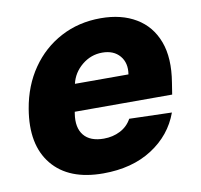

<svg xmlns="http://www.w3.org/2000/svg" viewBox="-67 -624 738 705"><g transform="rotate(-10 301.5 -271.5)"><path d="M263.1 10.3Q134.9 10.3 73.5 -64.8Q12.1 -139.9 34.1 -270.6Q48.3 -355.1 92.2 -418.5Q136 -481.9 202.8 -517.2Q269.5 -552.6 351.6 -552.6Q429 -552.6 483.1 -520.2Q537.3 -487.9 560.5 -426Q583.8 -364 568.9 -274.1L562.1 -230.8H198.9L197.8 -224.4Q189.6 -172.6 213.1 -143.8Q236.5 -115.1 287.3 -115.1Q321 -115.1 348.7 -129.3Q376.4 -143.5 391.3 -170.8L549.7 -166.2Q520.6 -85.9 445.8 -37.8Q371.1 10.3 263.1 10.3ZM217.3 -331.7H416.9Q423.7 -373.6 400.9 -400.4Q378.2 -427.2 335.6 -427.2Q293.3 -427.2 259.9 -399.7Q226.6 -372.2 217.3 -331.7Z"/></g></svg>

Font: Inter UI Extra Bold
Style: Italic
Weight: 800
Italic angle: 9.39999°
Designer: Rasmus Andersson
Foundry: rsms
Version: 3.2;8d6f07862